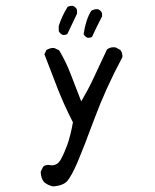

<svg xmlns="http://www.w3.org/2000/svg" viewBox="-20 -525 540 667"><path d="M197.8 -403.8Q199.7 -403.3 201.2 -403.3Q202.6 -403.3 205.1 -403.8Q210 -404.3 213.9 -406.7L247.6 -477.5V-491.2Q243.2 -500.5 233.9 -504.4Q231.9 -504.9 230.5 -504.9Q221.7 -504.9 214.8 -501Q195.3 -469.7 184.1 -435.1V-417Q188.5 -407.7 197.8 -403.8ZM287.1 -393.6Q294.9 -393.6 299.8 -397Q315.9 -432.6 334.5 -467.8V-479.5Q330.1 -488.8 321.3 -492.7Q319.3 -493.2 317.4 -493.2Q305.7 -493.2 296.9 -487.3Q277.8 -456.5 270.5 -406.7Q274.4 -397.9 283.7 -394Q285.6 -393.6 287.1 -393.6ZM405.3 -329.1Q405.3 -342.8 397.9 -351.6L381.3 -360.4Q377.4 -360.8 374 -360.8Q360.8 -360.8 351.6 -353Q332.5 -313 321.8 -289.6Q311 -266.1 308.1 -260Q305.2 -253.9 302.2 -247.8Q299.3 -241.7 296.4 -235.8Q293.5 -230 290.3 -223.9Q287.1 -217.8 284.2 -211.9Q277.8 -200.2 262.2 -172.9Q240.2 -230.5 223.6 -272.5Q208 -312.5 185.5 -350.1L169.4 -357.9Q167.5 -358.4 163.6 -358.4Q159.7 -358.4 153.6 -356.7Q147.5 -355 141.1 -351.1L134.3 -336.4L179.7 -218.8Q203.1 -158.7 233.4 -100.1Q224.6 -51.8 213.9 -22.2Q203.1 7.3 191.9 27.8Q180.2 49.3 160.6 49.3Q157.2 49.3 154.3 48.8Q151.4 48.3 149.7 48.1Q147.9 47.9 147 47.9Q146 47.9 144.3 48.1Q142.6 48.3 140.6 48.8Q138.7 49.3 136.7 49.8Q133.3 51.3 129.9 54.2L121.6 70.8Q121.6 72.3 121.6 73.7Q121.6 92.8 132.8 107.4Q146.5 119.1 164.6 122.6Q201.2 119.6 214.8 102.5Q230 83.5 249.8 37.4Q269.5 -8.8 308.1 -112.8Q346.7 -216.8 404.8 -325.7Q405.3 -327.6 405.3 -329.1Z"/></svg>

Font: NaikaiFont
Style: Light
Weight: 300
Version: Version 1.89